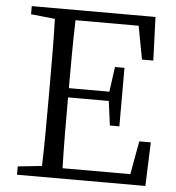

<svg xmlns="http://www.w3.org/2000/svg" viewBox="-52 -778 759 827"><g transform="rotate(5 327.5 -364.5)"><path d="M564 -189 538 -45H245C242 -142 242 -240 242 -351H418L432 -246H473V-499H432L417 -391H242C242 -493 242 -591 245 -685H518L545 -541H594L587 -729H52V-694L156 -683C159 -587 159 -489 159 -392V-337C159 -239 159 -142 156 -47L52 -36V0H607L614 -189Z"/></g></svg>

Font: Shippori Mincho
Style: Regular
Weight: 400
Designer: Bonji Tadano  Ryoko NISHIZUKA  (kana & ideographs); Frank Grießhammer (Latin, Greek & Cyrillic); Wenlong ZHANG  (bopomof
Foundry: Adobe Systems Incorporated
Version: Version 1.003;PS 1.001;hotconv 16.6.54;makeotf.lib2.5.65590